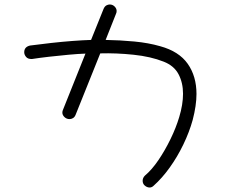

<svg xmlns="http://www.w3.org/2000/svg" viewBox="-20 -718 1040 856"><path d="M665 110Q657 118 647 118Q634 118 623 107Q616 99 616 88Q616 75 626 65Q657 39 686.5 -4.5Q716 -48 740.5 -98.5Q765 -149 779 -196Q796 -252 796 -300Q796 -349 776 -387Q756 -425 710 -443Q652 -466 575 -474Q498 -482 427 -480L317 -206Q313 -196 305.5 -191.5Q298 -187 290 -187Q277 -187 267.5 -196Q258 -205 258 -216Q258 -223 261 -229L361 -479Q330 -478 286 -474Q242 -470 198.5 -465Q155 -460 123 -455Q105 -454 96.5 -464Q88 -474 88 -485Q88 -509 114 -515Q159 -521 208.5 -526.5Q258 -532 304.5 -535.5Q351 -539 386 -540L442 -679Q447 -690 454.5 -694Q462 -698 469 -698Q482 -698 491 -689Q500 -680 500 -669Q500 -662 497 -656L451 -540Q515 -539 578.5 -533Q642 -527 694 -512Q778 -489 817 -433.5Q856 -378 856 -299Q856 -248 839 -183Q824 -129 797.5 -74Q771 -19 737 28.5Q703 76 665 110Z"/></svg>

Font: Hachi Maru Pop
Style: Regular
Weight: 400
Designer: Nontynet
Foundry: Nontynet
Version: Version 1.300